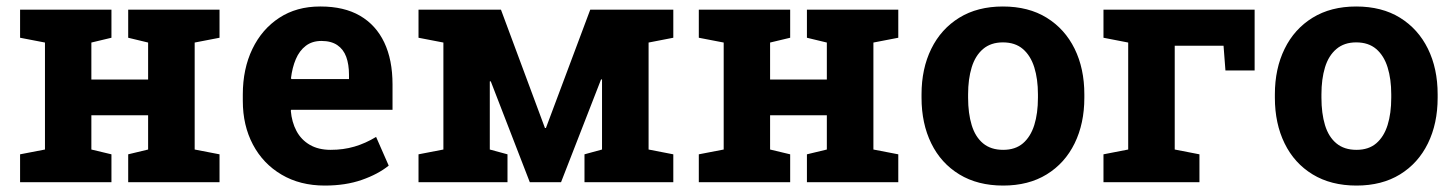

<svg xmlns="http://www.w3.org/2000/svg" viewBox="-20 -558 4452 588"><path d="M41.5 0V-85.4L117.7 -100.1V-427.7L41.5 -442.4V-528.3H321.3V-442.4L259.8 -427.7V-314.5H433.6V-427.7L372.6 -442.4V-528.3H433.6H576.2H652.3V-442.4L576.2 -427.7V-100.1L652.3 -85.4V0H372.6V-85.4L433.6 -100.1V-205.1H259.8V-100.1L321.3 -85.4V0Z M974.6 10.3Q898.9 10.3 842.3 -23.2Q785.6 -56.6 754.6 -115.2Q723.6 -173.8 723.6 -249V-268.6Q723.6 -347.2 752.9 -408Q782.2 -468.8 835.2 -503.4Q888.2 -538.1 960 -538.1Q960.9 -538.1 961.9 -538.1Q1033.7 -538.1 1082.5 -509.8Q1131.3 -481.4 1156.7 -428.2Q1182.1 -375 1182.1 -299.3V-221.7H871.6L870.6 -218.8Q873.5 -184.1 887.9 -157Q902.3 -129.9 928.7 -114.5Q955.1 -99.1 992.7 -99.1Q1031.7 -99.1 1065.7 -109.1Q1099.6 -119.1 1131.8 -138.7L1170.4 -50.8Q1137.7 -24.4 1088.1 -7.1Q1038.6 10.3 974.6 10.3ZM872.6 -315.9H1048.8V-328.6Q1048.8 -360.8 1040.3 -384Q1031.7 -407.2 1012.9 -419.9Q994.1 -432.6 964.4 -432.6Q936 -432.6 916.5 -417.7Q897 -402.8 886 -377Q875 -351.1 871.1 -318.4Z M1261.7 0V-85.4L1337.9 -100.1V-427.7L1261.7 -442.4V-528.3H1337.9H1514.2L1648.9 -166H1651.9L1787.6 -528.3H1966.3H2042V-442.4L1966.3 -427.7V-100.1L2042 -85.4V0H1770V-85.4L1823.7 -100.1V-314.5L1820.8 -314.9L1698.2 0H1602.5L1482.9 -309.1L1480 -308.6V-100.1L1534.2 -85.4V0Z M2120.1 0V-85.4L2196.3 -100.1V-427.7L2120.1 -442.4V-528.3H2399.9V-442.4L2338.4 -427.7V-314.5H2512.2V-427.7L2451.2 -442.4V-528.3H2512.2H2654.8H2731V-442.4L2654.8 -427.7V-100.1L2731 -85.4V0H2451.2V-85.4L2512.2 -100.1V-205.1H2338.4V-100.1L2399.9 -85.4V0Z M3052.2 10.3Q2974.1 10.3 2918 -23.9Q2861.8 -58.1 2832 -118.9Q2802.2 -179.7 2802.2 -258.8V-269Q2802.2 -347.7 2832 -408.4Q2861.8 -469.2 2917.7 -503.7Q2973.6 -538.1 3051.3 -538.1Q3129.9 -538.1 3185.5 -503.7Q3241.2 -469.2 3271 -408.7Q3300.8 -348.1 3300.8 -269V-258.8Q3300.8 -179.7 3271 -118.9Q3241.2 -58.1 3185.5 -23.9Q3129.9 10.3 3052.2 10.3ZM3052.2 -99.1Q3089.4 -99.1 3112.8 -119.1Q3136.2 -139.2 3147.5 -175Q3158.7 -210.9 3158.7 -258.8V-269Q3158.7 -315.9 3147.5 -351.8Q3136.2 -387.7 3112.5 -408Q3088.9 -428.2 3051.3 -428.2Q3014.6 -428.2 2990.7 -408Q2966.8 -387.7 2955.8 -351.8Q2944.8 -315.9 2944.8 -269V-258.8Q2944.8 -210.9 2955.8 -174.8Q2966.8 -138.7 2990.7 -118.9Q3014.6 -99.1 3052.2 -99.1Z M3359.4 0V-85.4L3435.1 -100.1V-427.7L3359.4 -442.4V-528.3H3822.3V-342.3H3732.9L3727.1 -418H3577.6V-100.1L3653.3 -85.4V0Z M4134.3 10.3Q4056.2 10.3 4000 -23.9Q3943.8 -58.1 3914.1 -118.9Q3884.3 -179.7 3884.3 -258.8V-269Q3884.3 -347.7 3914.1 -408.4Q3943.8 -469.2 3999.8 -503.7Q4055.7 -538.1 4133.3 -538.1Q4211.9 -538.1 4267.6 -503.7Q4323.2 -469.2 4353 -408.7Q4382.8 -348.1 4382.8 -269V-258.8Q4382.8 -179.7 4353 -118.9Q4323.2 -58.1 4267.6 -23.9Q4211.9 10.3 4134.3 10.3ZM4134.3 -99.1Q4171.4 -99.1 4194.8 -119.1Q4218.3 -139.2 4229.5 -175Q4240.7 -210.9 4240.7 -258.8V-269Q4240.7 -315.9 4229.5 -351.8Q4218.3 -387.7 4194.6 -408Q4170.9 -428.2 4133.3 -428.2Q4096.7 -428.2 4072.8 -408Q4048.8 -387.7 4037.8 -351.8Q4026.9 -315.9 4026.9 -269V-258.8Q4026.9 -210.9 4037.8 -174.8Q4048.8 -138.7 4072.8 -118.9Q4096.7 -99.1 4134.3 -99.1Z"/></svg>

Font: Robotiche
Style: Bold
Weight: 700
Designer: Google
Version: Version 2.001